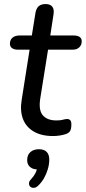

<svg xmlns="http://www.w3.org/2000/svg" viewBox="-20 -662 423 947"><path d="M242 9Q184 9 146 -13.5Q108 -36 93 -76Q78 -116 87 -170L126 -417H68Q50 -417 39.5 -424.5Q29 -432 29 -446Q29 -466 42 -476.5Q55 -487 76 -487H137L155 -599Q159 -621 171 -631.5Q183 -642 205 -642Q228 -642 238 -629Q248 -616 244 -591L228 -487H343Q362 -487 372.5 -480Q383 -473 383 -458Q383 -440 371 -428.5Q359 -417 339 -417H217L179 -179Q169 -119 191 -93.5Q213 -68 258 -68Q279 -68 290.5 -71.5Q302 -75 311 -75Q321 -75 326.5 -69Q332 -63 332 -48Q332 -24 324.5 -14Q317 -4 302 0Q291 4 274 6.5Q257 9 242 9ZM168 254Q158 264 147 264.5Q136 265 129.5 259Q123 253 123 242.5Q123 232 134 221Q148 206 155.5 190.5Q163 175 165 158L168 174Q142 174 128 161.5Q114 149 114 128Q114 102 130 88Q146 74 172 74Q197 74 210 87Q223 100 223 125Q223 148 216 172Q209 196 197 217Q185 238 168 254Z"/></svg>

Font: Nunito ExtraLight Medium
Style: Italic
Weight: 500
Italic angle: -9°
Version: Version 3.602